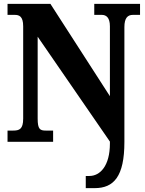

<svg xmlns="http://www.w3.org/2000/svg" viewBox="-20 -734 752 994"><path d="M424 240H470C569 240 624 180 624 1V-594C624 -641 641 -657 668 -657H705V-714H468V-657H507C530 -657 549 -643 549 -598V-236L241 -714H19V-657H56C79 -657 100 -650 100 -598V-120C100 -65 80 -58 48 -58H19V0H255V-58H217C187 -58 175 -65 175 -120V-544L549 -1V9C549 125 498 177 443 177H424Z"/></svg>

Font: Noto Serif Myanmar Condensed Black
Style: Regular
Weight: 900
Width: 3
Designer: Ben Mitchell and the Monotype Design Team
Foundry: Monotype Imaging Inc.
Version: Version 2.106